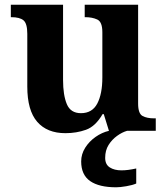

<svg xmlns="http://www.w3.org/2000/svg" viewBox="-20 -556 707 816"><path d="M258 10Q180 10 138 -38.5Q96 -87 96 -188V-412Q96 -456 80 -469.5Q64 -483 28 -483H26V-536H248V-216Q248 -152 264 -113.5Q280 -75 324 -75Q372 -75 393.5 -116Q415 -157 415 -227V-419Q415 -463 393.5 -473Q372 -483 343 -483H340V-536H567V-116Q567 -73 586 -63Q605 -53 634 -53H642V0H443L421 -71H416Q386 -19 345.5 -4.5Q305 10 258 10ZM474 240Q401 240 363 213.5Q325 187 325 130Q325 99 342 72Q359 45 386 26Q413 7 443 0H520Q499 6 477.5 21.5Q456 37 441.5 60Q427 83 427 115Q427 143 446.5 155.5Q466 168 496 168Q510 168 525.5 166Q541 164 559 160V224Q543 231 516.5 235.5Q490 240 474 240Z"/></svg>

Font: Noto Naskh Arabic UI
Style: Regular
Weight: 400
Designer: Monotype Design Team, David Williams, Mohamad Dakak and Nizar Qandah
Foundry: Monotype Imaging Inc.
Version: Version 2.014